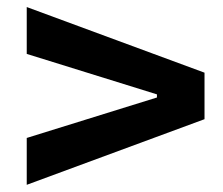

<svg xmlns="http://www.w3.org/2000/svg" viewBox="-20 -616 626 540"><path d="M55.2 -96.2V-228L421.4 -341.8V-350.6L55.2 -464.4V-596.2L555.2 -411.6V-280.8Z"/></svg>

Font: Caskaydia Cove
Style: Bold
Weight: 700
Monospace: yes
Designer: Aaron Bell
Foundry: Saja Typeworks
Version: Version 4.300; ttfautohint (v1.8.3)